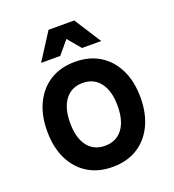

<svg xmlns="http://www.w3.org/2000/svg" viewBox="-154 -973 1007 1110"><g transform="rotate(-20 350.0 -418.0)"><path d="M350 18Q262 18 198 -21.5Q134 -61 98.5 -133.5Q63 -206 63 -305Q63 -404 98.5 -476.5Q134 -549 198 -588.5Q262 -628 350 -628Q438 -628 502 -588.5Q566 -549 601.5 -476.5Q637 -404 637 -305Q637 -206 601.5 -133.5Q566 -61 502 -21.5Q438 18 350 18ZM350 -112Q419 -112 457.5 -162.5Q496 -213 496 -305Q496 -396 457.5 -447Q419 -498 350 -498Q281 -498 242.5 -447Q204 -396 204 -305Q204 -213 242.5 -162.5Q281 -112 350 -112ZM165 -689 271 -854H429L535 -689H417L350 -769L283 -689Z"/></g></svg>

Font: Martian Mono SemiBold
Style: Regular
Weight: 600
Monospace: yes
Designer: Roman Shamin
Foundry: Evil Martians
Version: Version 1.000; ttfautohint (v1.8.4.7-5d5b)